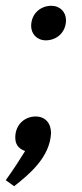

<svg xmlns="http://www.w3.org/2000/svg" viewBox="-21 -514 286 666"><path d="M208 -443C208 -472 188 -494 156 -494C118 -493 88 -466 87 -425C87 -396 107 -374 139 -374C177 -375 207 -402 208 -443ZM32 -37C32 -14 42 1 66 10C49 37 28 71 -1 111L28 132C80 91 152 32 156 -52C156 -86 137 -110 102 -110C62 -109 32 -80 32 -37Z"/></svg>

Font: Cantarell
Style: Oblique
Weight: 400
Italic angle: -8°
Designer: Dave Crossland
Version: Version 0.024